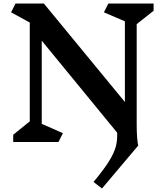

<svg xmlns="http://www.w3.org/2000/svg" viewBox="-20 -806 924 1090"><path d="M756 -99Q756 -59 758.5 -25.5Q761 8 765 20L559 264L511 227Q570 156 599 109Q628 62 637.5 26Q647 -10 645 -53L217 -575V-103L337 -50L312 0H55V-41L149 -117V-678L43 -736L68 -786H229L689 -227V-685L570 -736L595 -786H852V-745L756 -669Z"/></svg>

Font: Inknut Antiqua SemiBold
Style: Regular
Weight: 600
Designer: Claus Eggers Sørensen
Foundry: Claus Eggers Sørensen
Version: Version 1.003; ttfautohint (v1.8.2) -l 8 -r 50 -G 200 -x 14 